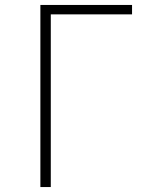

<svg xmlns="http://www.w3.org/2000/svg" viewBox="-20 -755 640 775"><path d="M143 0V-735H513V-697H185V0Z"/></svg>

Font: Zed Sans Extralight Extended
Style: Regular
Weight: 200
Width: 7
Designer: Belleve Invis
Foundry: Belleve Invis
Version: Version 1.0.0; ttfautohint (v1.8.4)